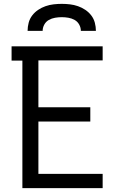

<svg xmlns="http://www.w3.org/2000/svg" viewBox="-20 -975 640 995"><path d="M96 0V-661H40V-735H512V-662H179V-419H448V-345H179V-74H512V0ZM123 -815Q123 -836 128.5 -857Q134 -878 147 -895Q160 -912 178 -924Q196 -936 216 -943Q236 -950 257.5 -952.5Q279 -955 300 -955Q321 -955 342.5 -952.5Q364 -950 384 -943Q404 -936 422 -924Q440 -912 453 -895Q466 -878 471.5 -857Q477 -836 477 -815H399Q399 -832 390.5 -847.5Q382 -863 367 -871.5Q352 -880 334.5 -883Q317 -886 300 -886Q283 -886 265.5 -883Q248 -880 233 -871.5Q218 -863 209.5 -847.5Q201 -832 201 -815Z"/></svg>

Font: Nova
Style: Regular
Weight: 400
Monospace: yes
Designer: Belleve Invis
Foundry: Belleve Invis
Version: Version 24.1.4; ttfautohint (v1.8.4)